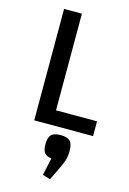

<svg xmlns="http://www.w3.org/2000/svg" viewBox="-135 -690 700 1040"><g transform="rotate(15 215.0 -169.5)"><path d="M90 0ZM90 -625H190V-83H420V0H90ZM212 273 233 175Q206 172 194 157.5Q182 143 182 109Q182 71 197.5 55.5Q213 40 250 40Q287 40 302.5 55.5Q318 71 318 109Q318 142 311 163.5Q304 185 286 222L255 286Z"/></g></svg>

Font: Changa
Style: Regular
Weight: 400
Designer: Eduardo Rodriguez Tunni
Foundry: Eduardo Rodriguez Tunni
Version: Version 2.002; ttfautohint (v1.5.10-5e6f)